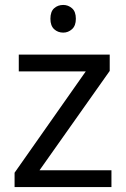

<svg xmlns="http://www.w3.org/2000/svg" viewBox="-20 -757 510 777"><path d="M431 0H39V-58L327 -468H56V-536H424V-470L140 -68H431ZM236 -737Q256 -737 271.5 -723.5Q287 -710 287 -681Q287 -653 271.5 -639Q256 -625 236 -625Q214 -625 199 -639Q184 -653 184 -681Q184 -710 199 -723.5Q214 -737 236 -737Z"/></svg>

Font: Noto Sans Telugu
Style: Regular
Weight: 400
Designer: Jelle Bosma - Monotype Design Team
Foundry: Monotype Imaging Inc.
Version: Version 2.003